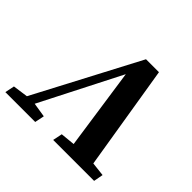

<svg xmlns="http://www.w3.org/2000/svg" viewBox="-185 -843 1028 1028"><g transform="rotate(45 329.5 -328.5)"><path d="M-29 0 -18 -54 68 -66 379 -657H477L574 -63L653 -54L643 0H333L344 -54L426 -62L359 -524L126 -67L208 -54L197 0Z"/></g></svg>

Font: Source Serif Pro
Style: Bold Italic
Weight: 700
Italic angle: -12°
Designer: Frank Grießhammer
Foundry: Adobe Systems Incorporated
Version: Version 3.001;hotconv 1.0.111;makeotfexe 2.5.65597